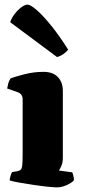

<svg xmlns="http://www.w3.org/2000/svg" viewBox="-20 -811 367 831"><path d="M227 0Q214 0 185.5 -3Q157 -6 123.5 -11Q90 -16 62 -21Q34 -26 22 -30Q22 -37 25 -47.5Q28 -58 32 -66L55 -70Q65 -72 70 -77Q75 -82 76.5 -98Q78 -114 78 -147V-382Q78 -393 72.5 -400.5Q67 -408 59 -411L11 -428Q13 -440 16 -451Q19 -462 26 -472Q45 -479 85.5 -489.5Q126 -500 168 -500Q209 -500 230.5 -477.5Q252 -455 252 -417V-129Q252 -107 245.5 -92.5Q239 -78 235 -73L293 -65Q295 -60 297.5 -50.5Q300 -41 300 -31Q295 -24 282 -16.5Q269 -9 254.5 -4.5Q240 0 227 0ZM227 -564 24 -715Q31 -735 44.5 -752Q58 -769 73 -780Q88 -791 99 -791Q112 -791 139.5 -767Q167 -743 202.5 -699Q238 -655 275 -596Q270 -589 257 -579Q244 -569 227 -564Z"/></svg>

Font: Texturina 12pt Black
Style: Regular
Weight: 900
Designer: Guillermo Torres Carreño
Foundry: Omnibus-Type
Version: Version 1.002